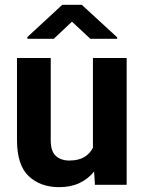

<svg xmlns="http://www.w3.org/2000/svg" viewBox="-20 -770 600 800"><path d="M375.5 0 372.1 -55.2Q347.2 -24.4 311 -7.3Q274.9 9.8 226.6 9.8Q148.4 9.8 99.6 -36.1Q50.8 -82 50.8 -187V-528.3H191.4V-186Q191.4 -139.2 212.9 -120.1Q234.4 -101.1 268.1 -101.1Q307.1 -101.1 331.1 -115.5Q355 -129.9 367.2 -154.3V-528.3H507.8V0ZM320.8 -750 468.3 -614.3V-608.4H356.4L279.8 -679.7L204.1 -608.4H94.2V-615.7L239.3 -750Z"/></svg>

Font: Vazirmatn RD FD
Style: Bold
Weight: 700
Designer: Saber Rastikerdar
Foundry: Saber Rastikerdar
Version: Version 33.003